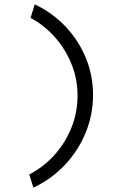

<svg xmlns="http://www.w3.org/2000/svg" viewBox="-20 -755 540 879"><path d="M133 104 114 44Q182 8 231.5 -48Q281 -104 308 -173Q335 -242 335 -317Q335 -392 308 -460Q281 -528 233 -583Q185 -638 120 -673L139 -735Q220 -697 280 -633.5Q340 -570 373 -489.5Q406 -409 406 -320Q406 -231 372.5 -148.5Q339 -66 277.5 -0.5Q216 65 133 104Z"/></svg>

Font: Ligconsolata
Style: Regular
Weight: 400
Monospace: yes
Designer: Raph Levien, Cyreal, Brenton Simpson
Foundry: Raph Levien, Cyreal, Google
Version: Version 3.001; ttfautohint (v1.8.2.53-6de2)